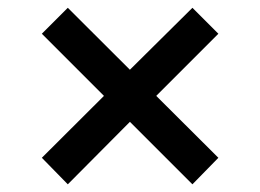

<svg xmlns="http://www.w3.org/2000/svg" viewBox="-20 -608 671 495"><path d="M154.8 -132.8 87.9 -201.2 248 -360.8 87.9 -521 154.8 -587.9 314.9 -428.2 476.1 -587.9 543 -521 382.8 -360.8 543 -201.2 476.1 -132.8 314.9 -293.9Z"/></svg>

Font: Lumene Sans Expanded Medium
Style: Regular
Weight: 500
Width: 7
Designer: Deni Anggara
Version: Version 1.003;Glyphs 3.1.2 (3151)